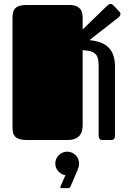

<svg xmlns="http://www.w3.org/2000/svg" viewBox="-20 -727 678 997"><path d="M44.9 -632.8Q44.9 -649.9 47.9 -662.6Q50.8 -675.3 59.1 -683.8Q67.4 -692.4 82 -696.8Q96.7 -701.2 120.1 -701.2H337.9Q363.3 -701.2 377.4 -694.6Q391.6 -688 398.7 -677.7Q405.8 -667.5 407.5 -655Q409.2 -642.6 409.2 -631.3V-573.7L531.2 -692.4Q538.1 -699.2 543.5 -702.9Q548.8 -706.5 554.2 -706.5Q559.1 -706.5 562.7 -704.1Q566.4 -701.7 570.8 -697.3L598.1 -668.5Q601.6 -664.6 603.5 -661.4Q605.5 -658.2 605.5 -654.3Q605.5 -644.5 593.8 -635.3L444.3 -518.6Q513.7 -512.2 545.4 -478.5Q577.1 -444.8 577.1 -381.8V-22.9Q577.1 -14.6 575 -10Q572.8 -5.4 569.6 -3.2Q566.4 -1 562 -0.5Q557.6 0 553.2 0H512.2Q499.5 0 495.8 -7.3Q492.2 -14.6 492.2 -22.9V-387.2Q492.2 -409.7 488 -424.3Q483.9 -439 474.1 -448Q464.4 -457 448.5 -461.2Q432.6 -465.3 409.2 -466.3V-79.1Q409.2 -67.9 407.2 -54.2Q405.3 -40.5 397.5 -28.6Q389.6 -16.6 373.5 -8.3Q357.4 0 329.1 0H120.1Q96.7 0 82 -4.4Q67.4 -8.8 59.1 -17.1Q50.8 -25.4 47.9 -38.1Q44.9 -50.8 44.9 -67.9ZM267.1 122.1Q267.1 109.4 272 98.1Q276.9 86.9 285.4 78.6Q293.9 70.3 305.2 65.4Q316.4 60.5 329.1 60.5Q341.8 60.5 353 65.4Q364.3 70.3 372.6 78.6Q380.9 86.9 385.7 98.1Q390.6 109.4 390.6 122.1Q390.6 130.4 388.4 139.2Q386.2 147.9 383.3 154.8L348.1 236.8Q345.2 243.7 343 246.8Q340.8 250 333 250H300.8Q293 250 293 244.6Q293 243.2 295.4 238.3L319.8 182.6Q309.1 181.2 299.6 175.8Q290 170.4 282.7 162.4Q275.4 154.3 271.2 144Q267.1 133.8 267.1 122.1Z"/></svg>

Font: Fascinate Cyrillic
Style: Regular
Weight: 900
Designer: Denis Ignatov
Foundry: Astigmatic (AOETI)
Version: Version 1.00 November 30, 2018, initial release